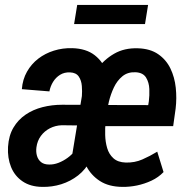

<svg xmlns="http://www.w3.org/2000/svg" viewBox="-20 -729 747 759"><path d="M260.7 -88.4 303.7 -349.1Q305.2 -367.2 303.5 -389.2Q301.8 -411.1 291.3 -426.5Q280.8 -441.9 256.8 -442.9Q234.4 -443.8 217.5 -433.3Q200.7 -422.9 189.9 -405.5Q179.2 -388.2 175.3 -367.7L66.4 -376.5Q69.3 -415 86.7 -445.6Q104 -476.1 131.3 -497.1Q158.7 -518.1 193.1 -528.8Q227.5 -539.6 265.6 -538.6Q320.8 -537.1 354.7 -510.5Q388.7 -483.9 402.6 -440.9Q416.5 -397.9 411.1 -346.7L371.6 -105.5ZM318.8 -314.5 305.2 -232.9 224.1 -233.9Q198.7 -232.9 177.2 -221.9Q155.8 -210.9 141.6 -191.7Q127.4 -172.4 124 -146.5Q121.6 -128.4 126.2 -112.8Q130.9 -97.2 142.6 -87.9Q154.3 -78.6 174.3 -78.6Q192.4 -78.1 211.4 -85.4Q230.5 -92.8 247.8 -105.5Q265.1 -118.2 277.3 -134.5Q289.6 -150.9 293.5 -168L336.4 -94.2Q318.8 -59.1 288.8 -35.6Q258.8 -12.2 222.2 -0.7Q185.5 10.7 147 9.8Q100.6 9.3 69.3 -12Q38.1 -33.2 23.7 -68.8Q9.3 -104.5 11.7 -148.4Q14.6 -193.4 33.2 -224.6Q51.8 -255.9 81.3 -275.9Q110.8 -295.9 147.9 -305.4Q185.1 -314.9 225.6 -314.9ZM463.4 9.8Q410.2 9.3 375 -13.4Q339.8 -36.1 320.6 -73.5Q301.3 -110.8 295.2 -155.5Q289.1 -200.2 293 -245.6L295.9 -274.4Q301.3 -320.8 317.9 -367.9Q334.5 -415 362.5 -454.1Q390.6 -493.2 431.2 -516.6Q471.7 -540 525.4 -538.1Q573.7 -536.6 605.2 -514.9Q636.7 -493.2 653.6 -458.5Q670.4 -423.8 674.8 -382.3Q679.2 -340.8 674.3 -299.8L664.6 -230.5H337.9L352.5 -314L565.9 -313.5L568.4 -328.6Q571.3 -351.1 570.3 -377Q569.3 -402.8 557.4 -422.4Q545.4 -441.9 516.1 -443.4Q484.9 -444.8 463.9 -427.5Q442.9 -410.2 430.2 -383.3Q417.5 -356.4 410.4 -326.9Q403.3 -297.4 400.9 -274.4L397.5 -246.1Q395 -222.7 395.8 -195.3Q396.5 -168 403.6 -143.8Q410.6 -119.6 428.2 -103.5Q445.8 -87.4 477.1 -86.4Q512.2 -85.4 542.5 -98.6Q572.8 -111.8 601.6 -129.4L626.5 -48.8Q606.4 -27.8 578.9 -14.9Q551.3 -2 521.5 4.2Q491.7 10.3 463.4 9.8ZM565.4 -709.5 553.2 -633.8H272.9L285.2 -709.5Z"/></svg>

Font: Roboto Condensed Medium
Style: Italic
Weight: 500
Italic angle: -12°
Designer: Christian Robertson
Foundry: Google
Version: Version 3.0; 2020